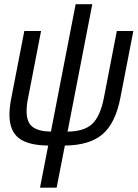

<svg xmlns="http://www.w3.org/2000/svg" viewBox="-20 -674 646 902"><path d="M297.4 -55.7Q375.5 -56.6 413.1 -91.8Q450.7 -127 467.8 -212.9L528.8 -528.3H606.4L545.4 -213.9Q522 -94.2 460.9 -42.7Q399.9 8.8 284.7 9.8L246.1 207.5H168L206.5 9.8Q111.8 8.8 68.1 -25.4Q24.4 -59.6 24.4 -135.3Q24.4 -169.9 33.2 -213.9L94.2 -528.3H172.9L111.8 -212.9Q105 -181.2 105 -150.9Q105 -99.1 133.1 -77.9Q161.1 -56.6 219.2 -55.7L335.4 -654.3H413.6Z"/></svg>

Font: Liberation Mono
Style: Italic
Weight: 400
Italic angle: -12°
Monospace: yes
Designer: Steve Matteson
Foundry: Ascender Corporation
Version: Version 2.1.5